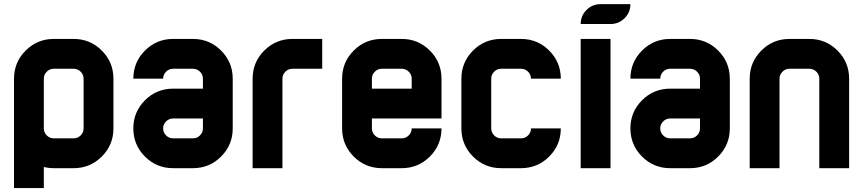

<svg xmlns="http://www.w3.org/2000/svg" viewBox="-20 -826 4239 943"><path d="M195.3 -195.3Q195.3 -175.3 209.7 -160.9Q224.1 -146.5 244.1 -146.5H341.8Q361.8 -146.5 376.2 -160.9Q390.6 -175.3 390.6 -195.3V-439.5Q390.6 -459.5 376.2 -473.9Q361.8 -488.3 341.8 -488.3H244.1Q224.1 -488.3 209.7 -473.9Q195.3 -459.5 195.3 -439.5ZM48.8 97.7V-439.5Q48.8 -520.5 106 -577.6Q163.1 -634.8 244.1 -634.8H341.8Q422.9 -634.8 480 -577.6Q537.1 -520.5 537.1 -439.5V-194.8Q537.1 -114.3 480 -57.1Q422.9 0 341.8 0H244.1Q218.8 0 195.3 -5.9V97.7Z M830.1 -146.5H927.7Q947.8 -146.5 962.2 -160.9Q976.6 -175.3 976.6 -195.3V-244.1H830.1Q810.1 -244.1 795.7 -229.7Q781.2 -215.3 781.2 -195.3Q781.2 -175.3 795.7 -160.9Q810.1 -146.5 830.1 -146.5ZM927.7 0H830.1Q749 0 691.9 -57.1Q634.8 -114.3 634.8 -195.3Q634.8 -276.4 691.9 -333.5Q749 -390.6 830.1 -390.6H976.6V-439.5Q976.6 -459.5 962.2 -473.9Q947.8 -488.3 927.7 -488.3H830.1Q810.1 -488.3 795.7 -473.9Q781.2 -459.5 781.2 -439.5H634.8Q634.8 -520.5 691.9 -577.6Q749 -634.8 830.1 -634.8H927.7Q1008.8 -634.8 1065.9 -577.6Q1123 -520.5 1123 -439.5V-195.3Q1123 -114.3 1065.9 -57.1Q1008.8 0 927.7 0Z M1367.2 -439.5V0H1220.7V-439.5Q1220.7 -520.5 1277.8 -577.6Q1335 -634.8 1416 -634.8H1562.5V-488.3H1416Q1396 -488.3 1381.6 -473.9Q1367.2 -459.5 1367.2 -439.5Z M1953.1 -488.3H1855.5Q1835.4 -488.3 1821 -473.9Q1806.6 -459.5 1806.6 -439.5V-390.6H2002V-439.5Q2002 -459.5 1987.5 -473.9Q1973.1 -488.3 1953.1 -488.3ZM1855.5 -634.8H1953.1Q2034.2 -634.8 2091.3 -577.6Q2148.4 -520.5 2148.4 -439.5V-244.1H1806.6V-195.3Q1806.6 -175.3 1821 -160.9Q1835.4 -146.5 1855.5 -146.5H1953.1Q1973.1 -146.5 1987.5 -160.9Q2002 -175.3 2002 -195.3H2148.4Q2148.4 -114.3 2091.3 -57.1Q2034.2 0 1953.1 0H1855.5Q1774.4 0 1717.3 -57.1Q1660.2 -114.3 1660.2 -195.3V-439.5Q1660.2 -520.5 1717.3 -577.6Q1774.4 -634.8 1855.5 -634.8Z M2539.1 -634.8Q2620.1 -634.8 2677.2 -577.6Q2734.4 -520.5 2734.4 -439.5H2587.9Q2587.9 -459.5 2573.5 -473.9Q2559.1 -488.3 2539.1 -488.3H2441.4Q2421.4 -488.3 2407 -473.9Q2392.6 -459.5 2392.6 -439.5V-195.3Q2392.6 -175.3 2407 -160.9Q2421.4 -146.5 2441.4 -146.5H2539.1Q2559.1 -146.5 2573.5 -160.9Q2587.9 -175.3 2587.9 -195.3H2734.4Q2734.4 -114.3 2677.2 -57.1Q2620.1 0 2539.1 0H2441.4Q2360.4 0 2303.2 -57.1Q2246.1 -114.3 2246.1 -195.3V-439.5Q2246.1 -520.5 2303.2 -577.6Q2360.4 -634.8 2441.4 -634.8Z M2978.5 0H2832V-634.8H2978.5ZM2978.5 -708H2832Q2832 -748.5 2860.6 -777.1Q2889.2 -805.7 2929.7 -805.7H3076.2Q3076.2 -765.1 3047.6 -736.6Q3019 -708 2978.5 -708Z M3271.5 -146.5H3369.1Q3389.2 -146.5 3403.6 -160.9Q3418 -175.3 3418 -195.3V-244.1H3271.5Q3251.5 -244.1 3237.1 -229.7Q3222.7 -215.3 3222.7 -195.3Q3222.7 -175.3 3237.1 -160.9Q3251.5 -146.5 3271.5 -146.5ZM3369.1 0H3271.5Q3190.4 0 3133.3 -57.1Q3076.2 -114.3 3076.2 -195.3Q3076.2 -276.4 3133.3 -333.5Q3190.4 -390.6 3271.5 -390.6H3418V-439.5Q3418 -459.5 3403.6 -473.9Q3389.2 -488.3 3369.1 -488.3H3271.5Q3251.5 -488.3 3237.1 -473.9Q3222.7 -459.5 3222.7 -439.5H3076.2Q3076.2 -520.5 3133.3 -577.6Q3190.4 -634.8 3271.5 -634.8H3369.1Q3450.2 -634.8 3507.3 -577.6Q3564.5 -520.5 3564.5 -439.5V-195.3Q3564.5 -114.3 3507.3 -57.1Q3450.2 0 3369.1 0Z M3808.6 -439.5V0H3662.1V-439.5Q3662.1 -520.5 3719.2 -577.6Q3776.4 -634.8 3857.4 -634.8H3955.1Q4036.1 -634.8 4093.3 -577.6Q4150.4 -520.5 4150.4 -439.9V0H4003.9V-439.5Q4003.9 -459.5 3989.5 -473.9Q3975.1 -488.3 3955.1 -488.3H3857.4Q3837.4 -488.3 3823 -473.9Q3808.6 -459.5 3808.6 -439.5Z"/></svg>

Font: Audex
Style: Regular
Weight: 400
Designer: GGBotNet
Foundry: GGBotNet
Version: 1.00